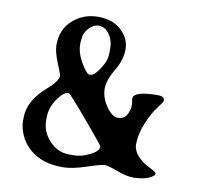

<svg xmlns="http://www.w3.org/2000/svg" viewBox="-76 -753 893 842"><g transform="rotate(10 370.0 -332.5)"><path d="M237.8 -537.1Q237.8 -492.2 276.4 -437Q292 -414.6 300.8 -414.6H303.2Q325.7 -414.6 356.4 -469.7Q370.6 -495.1 370.6 -524.9V-547.4Q370.6 -579.6 351.8 -606.4Q333 -633.3 305.2 -633.3H302.7Q279.8 -633.3 259.8 -610.6Q239.7 -587.9 239.7 -563.5L237.8 -549.8ZM148.9 -198.7V-182.1Q148.9 -134.3 185.5 -94.5Q222.2 -54.7 274.4 -54.7H294.9Q328.6 -54.7 365.5 -73.2Q402.3 -91.8 402.3 -110.4V-113.3Q402.3 -117.7 317.1 -218.3Q231.9 -318.8 226.6 -318.8H223.1Q202.6 -318.8 175.8 -280Q148.9 -241.2 148.9 -198.7ZM611.8 -378.4Q642.1 -378.4 642.1 -359.4Q642.1 -353 619.4 -324Q596.7 -294.9 575.9 -244.9Q555.2 -194.8 555.2 -148.9Q555.2 -124 575.9 -99.9Q596.7 -75.7 629.2 -60.3Q661.6 -44.9 661.6 -38.1V-33.7Q661.6 -30.8 652.8 -24.9Q622.6 -3.9 566.4 -3.9Q538.1 -3.9 494.9 -20Q451.7 -36.1 436.3 -36.1Q420.9 -36.1 359.4 -15.6Q298.8 4.9 254.9 5.4Q163.6 5.4 108.9 -41.5Q78.6 -67.9 64 -101.3Q49.3 -134.8 49.3 -164.1V-179.7Q49.3 -255.4 129.4 -324.2Q174.8 -363.3 174.8 -388.2Q174.8 -392.6 155.3 -440.4Q135.7 -488.3 135.7 -518.1Q135.7 -587.4 182.6 -629.4Q229.5 -671.4 295.2 -671.4Q360.8 -671.4 399.2 -635Q437.5 -598.6 437.5 -551.5Q437.5 -504.4 407.5 -454.3Q377.4 -404.3 377.4 -365.7Q377.4 -327.1 403.8 -288.6Q430.2 -250 456.5 -250Q482.9 -250 495.1 -271Q507.3 -292 507.3 -316.9L503.9 -343.3Q503.9 -378.4 611.8 -378.4Z"/></g></svg>

Font: Averia Serif Libre
Style: Regular
Weight: 400
Version: Version 1.002